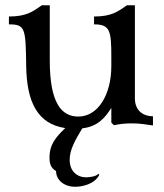

<svg xmlns="http://www.w3.org/2000/svg" viewBox="-20 -478 628 733"><path d="M405 -226C405 -116 354 -33 279 -33C215 -33 170 -84 170 -247V-458H140C104 -433 80 -415 14 -415V-385C77 -385 78 -370 80 -226C82 -87 124 -5 229 11C193 46 169 73 169 124C169 145 173 163 194 175C194 208 223 235 267 235C293 235 340 226 359 190L356 185C348 196 320 199 309 199C275 199 246 176 246 133C246 93 266 59 294 12C353 5 380 -27 405 -66V-10L415 0C439 -5 459 -7 483 -7C517 -7 533 -3 564 1V-34C532 -34 495 -51 495 -103V-458H465C429 -433 405 -415 339 -415V-385C400 -385 405 -361 405 -261Z"/></svg>

Font: Milonga
Style: Regular
Weight: 400
Designer: Pablo Impallari, Brenda Gallo, Rodrigo Fuenzalida
Foundry: Pablo Impallari, Brenda Gallo, Rodrigo Fuenzalida
Version: Version 1.000